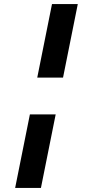

<svg xmlns="http://www.w3.org/2000/svg" viewBox="-20 -780 435 938"><path d="M288 -401H162L234 -760H360ZM180 138H54L126 -221H252Z"/></svg>

Font: IBM Plex Sans
Style: Italic
Weight: 400
Italic angle: -11.31°
Designer: Mike Abbink, Paul van der Laan, Pieter van Rosmalen
Foundry: Bold Monday
Version: Version 3.201